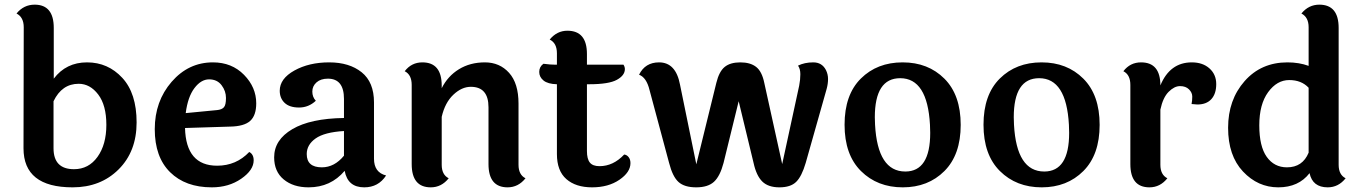

<svg xmlns="http://www.w3.org/2000/svg" viewBox="-20 -795 5850 825"><path d="M210 -158Q210 -68 298 -68Q361 -68 399 -121Q437 -174 437 -258.5Q437 -343 402 -389Q367 -435 318 -435Q246 -435 210 -360ZM211 -675V-457Q264 -527 354 -527Q444 -527 505.5 -460.5Q567 -394 567 -269Q567 -144 489.5 -67Q412 10 292 10Q81 10 81 -158L82 -678Q82 -721 51 -737Q82 -775 129 -775Q211 -775 211 -675Z M778 -309 913 -322Q933 -324 942 -334Q951 -344 951 -374Q951 -404 932 -429Q913 -454 878.5 -454Q844 -454 815.5 -416.5Q787 -379 778 -309ZM913 -83Q995 -83 1051 -142Q1070 -132 1070 -106Q1070 -64 1016.5 -27Q963 10 890 10Q777 10 711 -55Q645 -120 645 -240Q645 -360 717.5 -443.5Q790 -527 895 -527Q976 -527 1028.5 -473.5Q1081 -420 1081 -351Q1081 -299 1055 -275.5Q1029 -252 968 -251L775 -245Q779 -83 913 -83Z M1298 -133Q1298 -76 1363 -76Q1417 -76 1458 -126V-232Q1374 -227 1336 -200Q1298 -173 1298 -133ZM1587 -355V-113Q1587 -54 1639 -41Q1606 10 1545 10Q1474 10 1461 -61Q1401 10 1306 10Q1240 10 1199 -24Q1158 -58 1158 -119Q1158 -194 1236 -240Q1314 -286 1458 -288V-370Q1458 -457 1389 -457Q1358 -457 1340 -441Q1322 -425 1322 -401.5Q1322 -378 1337 -362Q1306 -333 1265 -333Q1224 -333 1203 -353Q1182 -373 1182 -405Q1182 -457 1245 -492Q1308 -527 1394.5 -527Q1481 -527 1534 -484.5Q1587 -442 1587 -355Z M2208 -350V-87Q2208 -44 2238 -29Q2207 10 2161 10Q2079 10 2079 -90V-334Q2079 -422 2003 -422Q1964 -422 1928 -388Q1892 -354 1878 -293V-87Q1878 -44 1908 -29Q1877 10 1831 10Q1749 10 1749 -90V-430Q1749 -474 1719 -489Q1748 -527 1795 -527Q1878 -527 1878 -427V-416Q1904 -468 1952 -497.5Q2000 -527 2063.5 -527Q2127 -527 2167.5 -482Q2208 -437 2208 -350Z M2502 -433V-146Q2502 -112 2514.5 -96.5Q2527 -81 2556 -81Q2615 -81 2662 -131Q2673 -130 2681 -120Q2689 -110 2689 -94Q2689 -55 2641.5 -22.5Q2594 10 2524 10Q2454 10 2413.5 -25.5Q2373 -61 2373 -133V-433Q2334 -434 2315.5 -449Q2297 -464 2297 -486Q2297 -508 2315 -521Q2345 -517 2367 -517H2373V-566Q2373 -610 2342 -625Q2373 -663 2418 -663Q2502 -663 2502 -563V-517H2659Q2665 -508 2665 -498Q2665 -471 2630.5 -452Q2596 -433 2512 -433Z M3414 -427Q3419 -453 3419 -476Q3419 -499 3409 -513Q3437 -527 3474.5 -527Q3512 -527 3529 -494Q3538 -476 3538 -455.5Q3538 -435 3532 -413L3442 -95Q3425 -37 3401 -13.5Q3377 10 3329 10Q3281 10 3255.5 -15Q3230 -40 3218 -95L3154 -360L3089 -95Q3074 -38 3048 -14Q3022 10 2971.5 10Q2921 10 2895.5 -13Q2870 -36 2855 -95L2771 -408Q2758 -462 2726 -474Q2752 -527 2812 -527Q2884 -527 2902 -431L2972 -89L3058 -439Q3070 -488 3094 -507.5Q3118 -527 3161 -527Q3204 -527 3229 -507.5Q3254 -488 3264 -439L3341 -90Z M3848 -459Q3739 -459 3739 -291Q3739 -276 3740 -259Q3751 -58 3870 -58Q3977 -58 3977 -224Q3977 -240 3976 -259Q3965 -459 3848 -459ZM3609 -259Q3609 -388 3679 -457.5Q3749 -527 3858.5 -527Q3968 -527 4038 -457Q4108 -387 4108 -258.5Q4108 -130 4038 -60Q3968 10 3859 10Q3750 10 3679.5 -60Q3609 -130 3609 -259Z M4445 -459Q4336 -459 4336 -291Q4336 -276 4337 -259Q4348 -58 4467 -58Q4574 -58 4574 -224Q4574 -240 4573 -259Q4562 -459 4445 -459ZM4206 -259Q4206 -388 4276 -457.5Q4346 -527 4455.5 -527Q4565 -527 4635 -457Q4705 -387 4705 -258.5Q4705 -130 4635 -60Q4565 10 4456 10Q4347 10 4276.5 -60Q4206 -130 4206 -259Z M4837 -90V-430Q4837 -474 4807 -489Q4836 -527 4883 -527Q4966 -527 4966 -428Q5007 -527 5101 -527Q5148 -527 5177 -501Q5206 -475 5206 -433.5Q5206 -392 5185 -369Q5164 -346 5125 -346Q5118 -346 5100 -348Q5103 -363 5103 -380Q5103 -397 5089 -411Q5075 -425 5050.5 -425Q5026 -425 5001.5 -400.5Q4977 -376 4966 -324V-87Q4966 -44 4996 -29Q4965 10 4919 10Q4837 10 4837 -90Z M5603 -418Q5572 -451 5519.5 -451Q5467 -451 5429 -399Q5391 -347 5391 -256.5Q5391 -166 5423 -121Q5455 -76 5510 -76Q5577 -76 5603 -139ZM5732 -675V-87Q5732 -44 5762 -29Q5731 10 5685 10Q5620 10 5607 -51Q5560 10 5472.5 10Q5385 10 5321 -58Q5257 -126 5257 -246Q5257 -366 5328 -446.5Q5399 -527 5512 -527Q5562 -527 5603 -512V-678Q5603 -721 5572 -737Q5603 -775 5649 -775Q5732 -775 5732 -675Z"/></svg>

Font: Laila SemiBold
Style: Regular
Weight: 600
Designer: Hitesh Malaviya
Foundry: Indian Type Foundry
Version: Version 1.302;PS 1.0;hotconv 1.0.78;makeotf.lib2.5.61930; tt